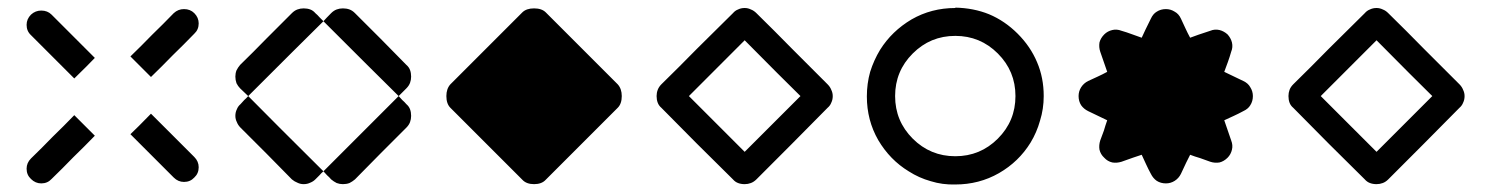

<svg xmlns="http://www.w3.org/2000/svg" viewBox="-20 -576 3964 511"><path d="M62.5 -482.4Q50.8 -493.2 50.8 -509.8Q50.8 -525.4 62.5 -537.1Q74.2 -547.9 89.8 -547.9Q106.4 -547.9 117.2 -537.1Q146.5 -507.8 174.8 -479.5Q204.1 -450.2 232.4 -421.9Q214.8 -403.3 177.7 -367.2Q149.4 -395.5 120.1 -424.8Q91.8 -453.1 62.5 -482.4ZM442.4 -541Q454.1 -551.8 469.7 -551.8Q486.3 -551.8 497.1 -541Q508.8 -529.3 508.8 -513.7Q508.8 -497.1 497.1 -486.3Q468.8 -457 439.5 -428.7Q411.1 -399.4 381.8 -371.1Q364.3 -388.7 327.1 -425.8Q356.4 -454.1 384.8 -483.4Q414.1 -511.7 442.4 -541ZM497.1 -158.2Q508.8 -146.5 508.8 -130.9Q508.8 -114.3 497.1 -103.5Q486.3 -91.8 469.7 -91.8Q454.1 -91.8 442.4 -103.5Q414.1 -131.8 384.8 -161.1Q356.4 -189.5 327.1 -218.8Q345.7 -236.3 381.8 -273.4Q411.1 -244.1 439.5 -215.8Q468.8 -186.5 497.1 -158.2ZM117.2 -99.6Q106.4 -87.9 89.8 -87.9Q74.2 -87.9 62.5 -99.6Q50.8 -110.4 50.8 -127Q50.8 -142.6 62.5 -154.3Q91.8 -182.6 120.1 -211.9Q149.4 -240.2 177.7 -269.5Q196.3 -251 232.4 -214.8Q204.1 -185.5 174.8 -157.2Q146.5 -127.9 117.2 -99.6Z M788.1 -553.7Q797.9 -553.7 805.7 -550.8Q813.5 -547.9 819.3 -541Q825.2 -536.1 830.1 -530.3Q835 -525.4 840.8 -519.5Q773.4 -453.1 640.6 -320.3Q633.8 -327.1 619.1 -340.8Q613.3 -346.7 609.4 -354.5Q606.4 -363.3 606.4 -372.1Q606.4 -380.9 609.4 -388.7Q613.3 -396.5 619.1 -403.3Q654.3 -437.5 688.5 -472.7Q722.7 -506.8 756.8 -541Q763.7 -547.9 771.5 -550.8Q779.3 -553.7 788.1 -553.7ZM1061.5 -298.8Q1068.4 -293 1071.3 -285.2Q1074.2 -277.3 1074.2 -267.6Q1074.2 -258.8 1071.3 -251Q1068.4 -243.2 1061.5 -236.3Q1027.3 -202.1 993.2 -168Q959 -133.8 924.8 -98.6Q918 -92.8 910.2 -88.9Q902.3 -85.9 892.6 -85.9Q883.8 -85.9 876 -88.9Q868.2 -92.8 861.3 -98.6Q856.4 -104.5 850.6 -109.4Q845.7 -115.2 840.8 -120.1Q907.2 -186.5 1041 -320.3Q1045.9 -314.5 1050.8 -309.6Q1056.6 -304.7 1061.5 -298.8ZM819.3 -98.6Q813.5 -92.8 805.7 -89.8Q797.9 -85.9 788.1 -85.9Q779.3 -85.9 771.5 -89.8Q763.7 -92.8 756.8 -98.6Q722.7 -133.8 688.5 -168Q654.3 -202.1 620.1 -236.3Q613.3 -243.2 610.4 -251Q606.4 -258.8 606.4 -267.6Q606.4 -277.3 610.4 -285.2Q613.3 -293 620.1 -298.8Q625 -304.7 629.9 -309.6Q635.7 -314.5 640.6 -320.3Q707 -252.9 840.8 -120.1Q835 -115.2 830.1 -109.4Q825.2 -104.5 819.3 -98.6ZM1074.2 -372.1Q1074.2 -363.3 1071.3 -355.5Q1068.4 -347.7 1061.5 -340.8Q1056.6 -335.9 1050.8 -330.1Q1045.9 -325.2 1041 -320.3Q973.6 -386.7 840.8 -519.5Q847.7 -527.3 861.3 -541Q868.2 -547.9 876 -550.8Q883.8 -553.7 892.6 -553.7Q902.3 -553.7 910.2 -550.8Q918 -547.9 924.8 -541Q959 -506.8 993.2 -472.7Q1027.3 -438.5 1061.5 -403.3Q1068.4 -397.5 1071.3 -389.6Q1074.2 -381.8 1074.2 -372.1Z M1178.7 -289.1Q1168 -299.8 1168 -320.3Q1168 -339.8 1178.7 -351.6Q1226.6 -399.4 1274.4 -447.3Q1322.3 -495.1 1370.1 -543Q1380.9 -553.7 1401.4 -553.7Q1421.9 -553.7 1432.6 -543Q1480.5 -495.1 1528.3 -447.3Q1576.2 -399.4 1624 -351.6Q1634.8 -339.8 1634.8 -320.3Q1634.8 -299.8 1624 -289.1Q1576.2 -241.2 1528.3 -193.4Q1480.5 -145.5 1432.6 -97.7Q1421.9 -85.9 1401.4 -85.9Q1380.9 -85.9 1370.1 -97.7Q1322.3 -145.5 1274.4 -193.4Q1226.6 -241.2 1178.7 -289.1Z M2182.6 -351.6Q2189.5 -344.7 2192.4 -336.9Q2196.3 -329.1 2196.3 -320.3Q2196.3 -310.5 2192.4 -302.7Q2189.5 -294.9 2182.6 -289.1Q2135.7 -241.2 2087.9 -193.4Q2041 -146.5 1993.2 -98.6Q1986.3 -91.8 1978.5 -88.9Q1970.7 -85.9 1961.9 -85.9Q1952.1 -85.9 1944.3 -88.9Q1936.5 -91.8 1930.7 -98.6Q1882.8 -146.5 1835 -193.4Q1788.1 -241.2 1740.2 -289.1Q1733.4 -294.9 1730.5 -302.7Q1727.5 -310.5 1727.5 -320.3Q1727.5 -329.1 1730.5 -336.9Q1733.4 -344.7 1740.2 -351.6Q1788.1 -398.4 1835 -446.3Q1882.8 -494.1 1930.7 -541Q1936.5 -547.9 1944.3 -550.8Q1952.1 -554.7 1961.9 -554.7Q1970.7 -554.7 1978.5 -550.8Q1986.3 -547.9 1993.2 -541Q2041 -494.1 2087.9 -446.3Q2135.7 -398.4 2182.6 -351.6ZM1961.9 -171.9Q2010.7 -220.7 2110.4 -320.3Q2060.5 -369.1 1961.9 -468.8Q1912.1 -418.9 1813.5 -320.3Q1850.6 -283.2 1887.7 -246.1Q1924.8 -209 1961.9 -171.9Z M2522.5 -480.5Q2489.3 -480.5 2460.9 -468.8Q2432.6 -457 2409.2 -433.6Q2385.7 -410.2 2374 -381.8Q2362.3 -353.5 2362.3 -320.3Q2362.3 -253.9 2409.2 -207Q2456.1 -160.2 2522.5 -160.2Q2588.9 -160.2 2635.7 -207Q2682.6 -253.9 2682.6 -320.3Q2682.6 -386.7 2635.7 -433.6Q2588.9 -480.5 2522.5 -480.5ZM2522.5 -554.7Q2522.5 -554.7 2522.5 -554.7Q2522.5 -554.7 2522.5 -555.7Q2571.3 -554.7 2612.3 -538.1Q2654.3 -520.5 2688.5 -486.3Q2722.7 -452.1 2740.2 -410.2Q2757.8 -369.1 2757.8 -320.3Q2757.8 -286.1 2748 -254.9Q2739.3 -223.6 2722.7 -196.3Q2691.4 -145.5 2638.7 -115.2Q2585.9 -85 2522.5 -85Q2488.3 -84 2457 -93.8Q2425.8 -102.5 2398.4 -120.1Q2348.6 -150.4 2317.4 -203.1Q2287.1 -255.9 2287.1 -319.3Q2287.1 -353.5 2295.9 -384.8Q2305.7 -416 2322.3 -443.4Q2353.5 -493.2 2406.2 -524.4Q2459 -554.7 2522.5 -554.7Z M3083 -551.8Q3095.7 -551.8 3106.4 -544.9Q3117.2 -539.1 3123 -526.4Q3128.9 -513.7 3134.8 -501Q3140.6 -488.3 3147.5 -475.6Q3165 -482.4 3201.2 -494.1Q3212.9 -499 3225.6 -496.1Q3237.3 -493.2 3247.1 -484.4Q3255.9 -474.6 3258.8 -462.9Q3261.7 -450.2 3256.8 -438.5Q3252.9 -424.8 3248 -411.1Q3243.2 -397.5 3238.3 -384.8Q3255.9 -376 3289.1 -360.4Q3301.8 -354.5 3307.6 -343.8Q3314.5 -333 3314.5 -320.3Q3314.5 -306.6 3307.6 -295.9Q3301.8 -286.1 3289.1 -280.3Q3276.4 -273.4 3263.7 -267.6Q3251 -261.7 3238.3 -255.9Q3245.1 -237.3 3256.8 -202.1Q3261.7 -189.5 3258.8 -177.7Q3255.9 -165 3247.1 -156.2Q3237.3 -146.5 3225.6 -143.6Q3212.9 -141.6 3201.2 -145.5Q3187.5 -150.4 3173.8 -155.3Q3160.2 -159.2 3147.5 -164.1Q3138.7 -147.5 3123 -113.3Q3117.2 -101.6 3106.4 -94.7Q3095.7 -87.9 3083 -87.9Q3069.3 -87.9 3058.6 -94.7Q3048.8 -101.6 3043 -113.3Q3036.1 -126 3030.3 -138.7Q3024.4 -151.4 3018.6 -164.1Q3000 -158.2 2964.8 -145.5Q2952.1 -141.6 2940.4 -143.6Q2927.7 -146.5 2918.9 -156.2Q2909.2 -165 2906.2 -177.7Q2904.3 -189.5 2908.2 -202.1Q2913.1 -215.8 2918 -228.5Q2921.9 -242.2 2926.8 -255.9Q2910.2 -263.7 2876 -280.3Q2864.3 -286.1 2857.4 -295.9Q2850.6 -306.6 2850.6 -320.3Q2850.6 -333 2857.4 -343.8Q2864.3 -354.5 2876 -360.4Q2888.7 -366.2 2901.4 -372.1Q2914.1 -377.9 2926.8 -384.8Q2920.9 -402.3 2908.2 -438.5Q2904.3 -450.2 2906.2 -462.9Q2909.2 -474.6 2918.9 -484.4Q2927.7 -493.2 2940.4 -496.1Q2952.1 -499 2964.8 -494.1Q2978.5 -490.2 2991.2 -485.4Q3004.9 -480.5 3018.6 -475.6Q3026.4 -493.2 3043 -526.4Q3048.8 -539.1 3058.6 -544.9Q3069.3 -551.8 3083 -551.8Z M3864.3 -351.6Q3871.1 -344.7 3874 -336.9Q3877.9 -329.1 3877.9 -320.3Q3877.9 -310.5 3874 -302.7Q3871.1 -294.9 3864.3 -289.1Q3817.4 -241.2 3769.5 -193.4Q3722.7 -146.5 3674.8 -98.6Q3668 -91.8 3660.2 -88.9Q3652.3 -85.9 3643.6 -85.9Q3633.8 -85.9 3626 -88.9Q3618.2 -91.8 3612.3 -98.6Q3564.5 -146.5 3516.6 -193.4Q3469.7 -241.2 3421.9 -289.1Q3415 -294.9 3412.1 -302.7Q3409.2 -310.5 3409.2 -320.3Q3409.2 -329.1 3412.1 -336.9Q3415 -344.7 3421.9 -351.6Q3469.7 -398.4 3516.6 -446.3Q3564.5 -494.1 3612.3 -541Q3618.2 -547.9 3626 -550.8Q3633.8 -554.7 3643.6 -554.7Q3652.3 -554.7 3660.2 -550.8Q3668 -547.9 3674.8 -541Q3722.7 -494.1 3769.5 -446.3Q3817.4 -398.4 3864.3 -351.6ZM3643.6 -171.9Q3692.4 -220.7 3792 -320.3Q3742.2 -369.1 3643.6 -468.8Q3593.8 -418.9 3495.1 -320.3Q3532.2 -283.2 3569.3 -246.1Q3606.4 -209 3643.6 -171.9Z"/></svg>

Font: Passbolt
Style: Regular
Weight: 400
Version: Version 1.0